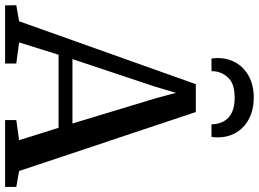

<svg xmlns="http://www.w3.org/2000/svg" viewBox="-165 -865 1016 754"><g transform="rotate(90 343.0 -488.0)"><path d="M-13.5 -44 49.5 -55 296.5 -749H406L637.5 -55L700 -44V0H437.5V-44L516.5 -55L468 -210H181L132.5 -55L215.5 -44V0H-13ZM198 -264.5H451L352 -591.5L330.5 -671L306.5 -589.5ZM505.5 -834.5Q505.5 -821 503.5 -810.5H454Q454 -820.5 453 -827Q440.5 -901.5 349.5 -901.5Q299 -901.5 275.5 -880.2Q252 -859 246.5 -827Q245.5 -820.5 245.5 -810.5H196Q194 -821 194 -834.5Q194 -875.5 213 -907.8Q232 -940 267.2 -958.2Q302.5 -976.5 349.5 -976.5Q396.5 -976.5 432 -958.2Q467.5 -940 486.5 -907.8Q505.5 -875.5 505.5 -834.5Z"/></g></svg>

Font: Merriweather 12pt
Style: Regular
Weight: 400
Designer: Eben Sorkin
Foundry: Eben Sorkin
Version: Version 2.100